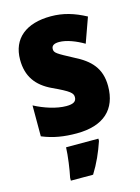

<svg xmlns="http://www.w3.org/2000/svg" viewBox="-119 -630 669 918"><g transform="rotate(-15 216.0 -171.0)"><path d="M404 -170C404 -259 358 -305 282 -343C205 -384 194 -390 194 -409C194 -426 207 -434 232 -434C268 -434 314 -416 353 -393L397 -516C339 -547 286 -563 225 -563C103 -563 30 -505 30 -400C30 -318 68 -265 143 -230C225 -192 237 -180 237 -160C237 -138 221 -129 187 -129C139 -129 80 -148 31 -174V-21C86 2 140 10 201 10C335 10 404 -55 404 -170ZM294 72V61H134C133 100 123 171 115 207V221H225C255 173 276 125 294 72Z"/></g></svg>

Font: Noto Sans Armenian Condensed Black
Style: Regular
Weight: 900
Width: 3
Designer: Monotype Design Team
Foundry: Monotype Imaging Inc.
Version: Version 2.008